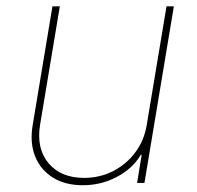

<svg xmlns="http://www.w3.org/2000/svg" viewBox="-20 -565 608 593"><path d="M433.2 -179 494.3 -545.5H517L426.1 0H403.4L417.6 -86.6H414.8Q389.2 -44 340.7 -18.5Q292.3 7.1 235.8 7.1Q181.1 7.1 143.1 -16.7Q105.1 -40.5 88.4 -82.4Q71.7 -124.3 81 -179L142 -545.5H164.8L103.7 -179Q92 -106.5 129.8 -61.1Q167.6 -15.6 240.1 -15.6Q288.4 -15.6 329.4 -36.6Q370.4 -57.5 397.9 -94.5Q425.4 -131.4 433.2 -179Z"/></svg>

Font: Inter Thin  BETA
Style: Italic
Weight: 100
Italic angle: -9.39999°
Designer: Rasmus Andersson
Foundry: rsms
Version: Version 3.011;git-f93a4a705